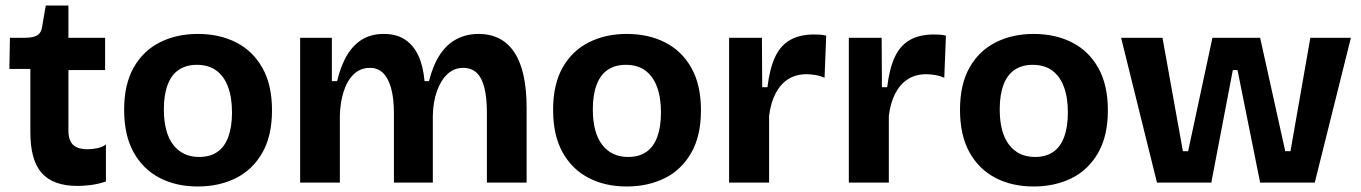

<svg xmlns="http://www.w3.org/2000/svg" viewBox="-20 -662 4932 696"><path d="M261 12Q173 12 131.5 -34.5Q90 -81 90 -183V-412H14L16 -525H69Q100 -525 115 -534Q130 -543 133 -567L146 -642H228V-525H361V-408H228V-189Q228 -153 245 -137Q262 -121 297 -121Q316 -121 333.5 -125Q351 -129 364 -138V-4Q333 6 307 9Q281 12 261 12Z M697 14Q618 14 558 -17.5Q498 -49 464 -110.5Q430 -172 430 -264Q430 -356 464.5 -417Q499 -478 559.5 -508.5Q620 -539 697 -539Q776 -539 836.5 -508Q897 -477 931.5 -415.5Q966 -354 966 -262Q966 -169 930.5 -107.5Q895 -46 834.5 -16Q774 14 697 14ZM702 -93Q741 -93 767.5 -111Q794 -129 807.5 -165.5Q821 -202 821 -254Q821 -309 806.5 -347.5Q792 -386 764 -406.5Q736 -427 693 -427Q656 -427 629 -409.5Q602 -392 588 -355.5Q574 -319 574 -266Q574 -181 608 -137Q642 -93 702 -93Z M1068 0V-336V-525H1183V-368H1202Q1216 -426 1239 -463.5Q1262 -501 1294.5 -520Q1327 -539 1371 -539Q1418 -539 1449 -518Q1480 -497 1497 -459.5Q1514 -422 1519 -368H1535Q1550 -427 1575.5 -465Q1601 -503 1636.5 -521Q1672 -539 1715 -539Q1758 -539 1790.5 -522Q1823 -505 1845 -471.5Q1867 -438 1878 -387.5Q1889 -337 1889 -271V0H1745V-253Q1745 -307 1736 -343.5Q1727 -380 1708 -398Q1689 -416 1659 -416Q1626 -416 1602 -393.5Q1578 -371 1564 -332Q1550 -293 1549 -243V0H1408V-249Q1408 -305 1398 -341.5Q1388 -378 1369 -397Q1350 -416 1321 -416Q1287 -416 1263 -393.5Q1239 -371 1226 -331Q1213 -291 1212 -242V0Z M2252 14Q2173 14 2113 -17.5Q2053 -49 2019 -110.5Q1985 -172 1985 -264Q1985 -356 2019.5 -417Q2054 -478 2114.5 -508.5Q2175 -539 2252 -539Q2331 -539 2391.5 -508Q2452 -477 2486.5 -415.5Q2521 -354 2521 -262Q2521 -169 2485.5 -107.5Q2450 -46 2389.5 -16Q2329 14 2252 14ZM2257 -93Q2296 -93 2322.5 -111Q2349 -129 2362.5 -165.5Q2376 -202 2376 -254Q2376 -309 2361.5 -347.5Q2347 -386 2319 -406.5Q2291 -427 2248 -427Q2211 -427 2184 -409.5Q2157 -392 2143 -355.5Q2129 -319 2129 -266Q2129 -181 2163 -137Q2197 -93 2257 -93Z M2623 0V-254V-525H2742L2743 -346H2762Q2770 -413 2789.5 -455Q2809 -497 2844 -517Q2879 -537 2931 -537Q2940 -537 2950.5 -536.5Q2961 -536 2975 -533L2969 -380Q2954 -387 2936 -390Q2918 -393 2904 -393Q2865 -393 2837 -375Q2809 -357 2791.5 -323.5Q2774 -290 2768 -242V0Z M3057 0V-254V-525H3176L3177 -346H3196Q3204 -413 3223.5 -455Q3243 -497 3278 -517Q3313 -537 3365 -537Q3374 -537 3384.5 -536.5Q3395 -536 3409 -533L3403 -380Q3388 -387 3370 -390Q3352 -393 3338 -393Q3299 -393 3271 -375Q3243 -357 3225.5 -323.5Q3208 -290 3202 -242V0Z M3727 14Q3648 14 3588 -17.5Q3528 -49 3494 -110.5Q3460 -172 3460 -264Q3460 -356 3494.5 -417Q3529 -478 3589.5 -508.5Q3650 -539 3727 -539Q3806 -539 3866.5 -508Q3927 -477 3961.5 -415.5Q3996 -354 3996 -262Q3996 -169 3960.5 -107.5Q3925 -46 3864.5 -16Q3804 14 3727 14ZM3732 -93Q3771 -93 3797.5 -111Q3824 -129 3837.5 -165.5Q3851 -202 3851 -254Q3851 -309 3836.5 -347.5Q3822 -386 3794 -406.5Q3766 -427 3723 -427Q3686 -427 3659 -409.5Q3632 -392 3618 -355.5Q3604 -319 3604 -266Q3604 -181 3638 -137Q3672 -93 3732 -93Z M4174 0 4044 -525H4194L4268 -114H4287L4375 -525H4548L4639 -114H4658L4730 -525H4877L4746 0H4548L4466 -408H4449L4371 0Z"/></svg>

Font: Bricolage Grotesque
Style: Bold
Weight: 700
Designer: Mathieu Triay
Foundry: Atelier Triay
Version: Version 1.001;gftools[0.9.33.dev8+g029e19f]